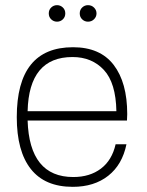

<svg xmlns="http://www.w3.org/2000/svg" viewBox="-20 -710 570 744"><path d="M263 -527Q368 -527 420.5 -458.5Q473 -390 473 -268Q473 -255 472 -243H87Q94 -24 264 -24Q328 -24 371 -56.5Q414 -89 428 -151H470Q454 -72 399.5 -29Q345 14 262 14Q154 14 99.5 -55Q45 -124 45 -256Q45 -527 263 -527ZM87 -279H431Q429 -389 382.5 -439Q336 -489 261 -489Q92 -489 87 -279ZM178.5 -635Q169 -644 169 -658Q169 -672 178.5 -681Q188 -690 201 -690Q214 -690 223.5 -681Q233 -672 233 -658Q233 -644 223.5 -635Q214 -626 201 -626Q188 -626 178.5 -635ZM321 -690Q335 -690 344.5 -680.5Q354 -671 354 -658Q354 -645 344.5 -635.5Q335 -626 321 -626Q308 -626 298.5 -635Q289 -644 289 -658Q289 -672 298.5 -681Q308 -690 321 -690Z"/></svg>

Font: Nacelle UltraLight
Style: Regular
Weight: 200
Designer: Sora Sagano
Foundry: Sora Sagano
Version: Version 1.000;FEAKit 1.0